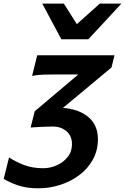

<svg xmlns="http://www.w3.org/2000/svg" viewBox="-47 -793 678 1041"><path d="M154.8 -493.2H573.7L557.6 -427.2L294.4 -208Q382.3 -201.2 433.1 -157.5Q483.9 -113.8 483.9 -38.6Q483.9 22.9 456.5 72.3Q429.2 121.6 383.1 156.2Q336.9 190.9 279.1 209.5Q221.2 228 160.2 228Q97.7 228 51.5 212.4Q5.4 196.8 -26.9 176.8L2 60.5Q35.6 83 82 101.1Q128.4 119.1 187.5 119.1Q224.6 119.1 260.3 103.5Q295.9 87.9 319.6 58.6Q343.3 29.3 343.3 -11.7Q343.3 -55.7 313.7 -81.3Q284.2 -106.9 239.3 -106.9Q217.3 -106.9 182.1 -105.5Q147 -104 119.1 -101.6L141.1 -189.5L377.4 -389.2H248.5Q210.9 -389.2 190.2 -388.4Q169.4 -387.7 156.2 -386.2Q143.1 -384.8 127 -381.3ZM494.1 -773.4H611.3L432.1 -580.1H285.6L182.1 -773.4H299.3L369.6 -662.1Z"/></svg>

Font: Andika
Style: Bold Italic
Weight: 700
Italic angle: -14°
Designer: Victor Gaultney, Annie Olsen, Julie Remington, Don Collingsworth, Eric Hays, Becca Hirsbrunner
Foundry: SIL International
Version: Version 6.101